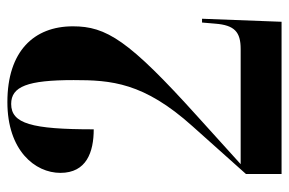

<svg xmlns="http://www.w3.org/2000/svg" viewBox="-148 -616 764 507"><g transform="rotate(-90 233.5 -362.0)"><path d="M28 0H430L438 -210H428L425 -175C421 -124 403 -108 358 -108H54L180 -222C382 -404 418 -463 418 -551C418 -654 352 -724 218 -724C90 -724 31 -651 31 -584C31 -515 86 -496 146 -496C146 -660 161 -714 213 -714C259 -714 276 -671 276 -549C276 -450 270 -364 154 -235L28 -94Z"/></g></svg>

Font: Noto Serif Display ExtraCondensed ExtraBold
Style: Regular
Weight: 800
Width: 2
Designer: Monotype Design Team
Foundry: Monotype Imaging Inc.
Version: Version 2.009